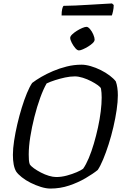

<svg xmlns="http://www.w3.org/2000/svg" viewBox="-20 -1096 714 1116"><path d="M273 0Q248 0 217.5 -9.5Q187 -19 158 -33.5Q129 -48 106.5 -66Q84 -84 74 -99Q64 -116 59.5 -140.5Q55 -165 55 -196Q55 -232 62 -278Q69 -324 80.5 -373.5Q92 -423 106.5 -470Q121 -517 136.5 -554.5Q152 -592 167 -614Q189 -631 220 -649Q251 -667 288.5 -683Q326 -699 368 -709.5Q410 -720 454 -720Q478 -720 507.5 -711.5Q537 -703 566 -688.5Q595 -674 618 -656.5Q641 -639 653 -623Q659 -607 662 -586Q665 -565 665 -542Q665 -505 658 -457Q651 -409 639 -357.5Q627 -306 611.5 -257.5Q596 -209 579.5 -169.5Q563 -130 548 -108Q521 -86 477.5 -60.5Q434 -35 382 -17.5Q330 0 273 0ZM307 -67Q337 -67 368.5 -75.5Q400 -84 425.5 -95Q451 -106 463 -115Q480 -139 496 -177Q512 -215 525.5 -261Q539 -307 549.5 -355Q560 -403 565.5 -448Q571 -493 571 -529Q571 -543 570 -556.5Q569 -570 567 -581Q565 -589 549 -600.5Q533 -612 510 -624Q487 -636 461.5 -644Q436 -652 415 -652Q388 -652 358 -645.5Q328 -639 300 -630Q272 -621 251 -611Q232 -578 213.5 -527Q195 -476 180 -416.5Q165 -357 156 -300.5Q147 -244 147 -198Q147 -181 148 -166.5Q149 -152 153 -141Q160 -130 177.5 -117.5Q195 -105 218 -93Q241 -81 264.5 -74Q288 -67 307 -67ZM439 -803Q429 -803 417.5 -816.5Q406 -830 397 -847.5Q388 -865 388 -876Q388 -885 399.5 -896Q411 -907 427 -917Q443 -927 458.5 -933.5Q474 -940 483 -940Q492 -940 503.5 -926.5Q515 -913 522.5 -895Q530 -877 530 -866Q530 -856 519 -845.5Q508 -835 492.5 -825.5Q477 -816 462 -809.5Q447 -803 439 -803ZM338 -1006Q338 -1029 341.5 -1043.5Q345 -1058 349 -1062Q379 -1062 419.5 -1064Q460 -1066 502 -1068.5Q544 -1071 578.5 -1073Q613 -1075 631 -1076L641 -1067Q641 -1049 637 -1031Q633 -1013 630 -1006Z"/></svg>

Font: Texturina Medium 12pt
Style: Italic
Weight: 400
Italic angle: -11°
Version: Version 1.002